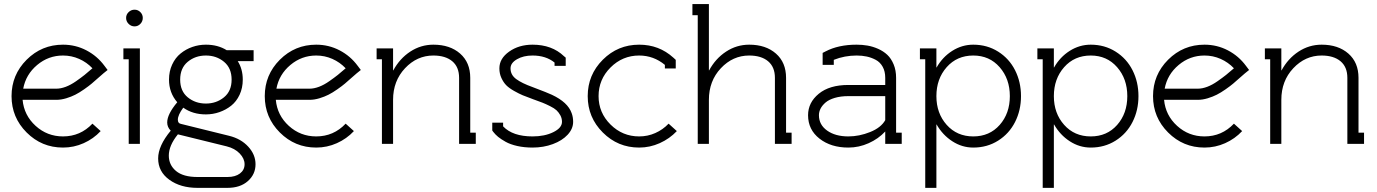

<svg xmlns="http://www.w3.org/2000/svg" viewBox="-20 -699 6692 933"><path d="M253.9 -268.1Q275.4 -268.1 299.8 -277.3Q324.2 -286.6 349.4 -304.2Q374.5 -321.8 391.1 -335Q407.7 -348.1 429.2 -367.2Q401.4 -396.5 364.5 -412.8Q327.6 -429.2 286.1 -429.2Q215.3 -429.2 160.4 -383.1Q105.5 -336.9 92.8 -268.1ZM89.8 -213.9Q96.7 -138.7 153.1 -87.4Q209.5 -36.1 286.1 -36.1Q370.6 -36.1 429.2 -98.1L469.2 -62Q434.1 -24.4 386.5 -3.2Q338.9 18.1 286.1 18.1Q182.6 18.1 109.4 -55.2Q36.1 -128.4 36.1 -231.9Q36.1 -335.4 109.4 -408.7Q182.6 -481.9 286.1 -481.9Q347.2 -481.9 399.9 -454.3Q452.6 -426.8 487.8 -378.9L502.9 -358.9L482.9 -342.8Q478 -338.9 458.3 -321.3Q438.5 -303.7 425.5 -292.7Q412.6 -281.7 388.9 -265.1Q365.2 -248.5 345.9 -238.8Q326.7 -229 301.8 -221.4Q276.9 -213.9 253.9 -213.9Z M605 -640.1Q617.2 -651.9 633.8 -651.9Q650.4 -651.9 662.1 -640.1Q673.8 -628.4 673.8 -611.8Q673.8 -595.2 662.1 -583Q650.4 -570.8 633.8 -570.8Q617.2 -570.8 605 -583Q592.8 -595.2 592.8 -611.8Q592.8 -628.4 605 -640.1ZM605.5 -411.1H579.6V-463.9H659.7V0H605.5Z M858.4 -97.2 1093.3 -39.1Q1150.9 -24.9 1186.3 13.7Q1221.7 52.2 1221.7 99.1Q1221.7 147.9 1184.6 180.9Q1147.5 213.9 1085.4 213.9H939.5Q857.4 213.9 803 174.6Q748.5 135.3 748.5 70.8Q748.5 9.8 809.6 -64Q792.5 -81.1 792.5 -104Q792.5 -144 841.3 -202.1Q801.3 -248.5 801.3 -312Q801.3 -352.5 816.7 -385.5Q832 -418.5 857.7 -439.2Q883.3 -460 914.8 -470.9Q946.3 -481.9 980.5 -481.9Q1038.6 -481.9 1081.5 -455.1H1212.4V-401.9H1135.3Q1159.7 -363.3 1159.7 -312Q1159.7 -271.5 1144.3 -238.5Q1128.9 -205.6 1103.3 -185.3Q1077.6 -165 1046.1 -154.1Q1014.6 -143.1 980.5 -143.1Q916.5 -143.1 870.6 -175.8Q844.2 -140.1 844.2 -117.2Q844.2 -100.1 858.4 -97.2ZM855.5 -312Q855.5 -256.3 892.3 -226.1Q929.2 -195.8 980.5 -195.8Q1031.2 -195.8 1068.4 -226.1Q1105.5 -256.3 1105.5 -312Q1105.5 -368.2 1068.6 -398.7Q1031.7 -429.2 980.5 -429.2Q929.2 -429.2 892.3 -398.7Q855.5 -368.2 855.5 -312ZM844.2 -45.9Q800.3 8.3 800.3 57.1Q800.3 102.5 835.2 131.8Q870.1 161.1 939.5 161.1H1085.4Q1123.5 161.1 1146 144Q1168.5 127 1168.5 99.1Q1168.5 71.8 1144.8 46.9Q1121.1 22 1081.5 12.2L845.7 -45.9Z M1484.4 -268.1Q1505.9 -268.1 1530.3 -277.3Q1554.7 -286.6 1579.8 -304.2Q1605 -321.8 1621.6 -335Q1638.2 -348.1 1659.7 -367.2Q1631.8 -396.5 1595 -412.8Q1558.1 -429.2 1516.6 -429.2Q1445.8 -429.2 1390.9 -383.1Q1335.9 -336.9 1323.2 -268.1ZM1320.3 -213.9Q1327.1 -138.7 1383.5 -87.4Q1439.9 -36.1 1516.6 -36.1Q1601.1 -36.1 1659.7 -98.1L1699.7 -62Q1664.6 -24.4 1616.9 -3.2Q1569.3 18.1 1516.6 18.1Q1413.1 18.1 1339.8 -55.2Q1266.6 -128.4 1266.6 -231.9Q1266.6 -335.4 1339.8 -408.7Q1413.1 -481.9 1516.6 -481.9Q1577.6 -481.9 1630.4 -454.3Q1683.1 -426.8 1718.3 -378.9L1733.4 -358.9L1713.4 -342.8Q1708.5 -338.9 1688.7 -321.3Q1668.9 -303.7 1656 -292.7Q1643.1 -281.7 1619.4 -265.1Q1595.7 -248.5 1576.4 -238.8Q1557.1 -229 1532.2 -221.4Q1507.3 -213.9 1484.4 -213.9Z M2292 0H2210.9V-320.8Q2210.9 -373.5 2177.7 -401.4Q2144.5 -429.2 2085.9 -429.2Q2006.3 -429.2 1948.2 -367.4Q1890.1 -305.7 1890.1 -213.9V0H1835.9V-411.1H1810.1V-463.9H1890.1V-356.9H1891.1Q1922.4 -414.6 1973.6 -448.2Q2024.9 -481.9 2085.9 -481.9Q2166.5 -481.9 2215.8 -438.7Q2265.1 -395.5 2265.1 -320.8V-54.2H2292Z M2567.9 -275.9Q2644 -247.1 2662.1 -238.3Q2739.3 -202.1 2757.8 -149.4Q2765.1 -129.9 2765.1 -106.9Q2765.1 -73.2 2738.5 -44.4Q2711.9 -15.6 2666.5 1.2Q2621.1 18.1 2567.9 18.1Q2527.8 18.1 2493.9 10.5Q2460 2.9 2437.3 -9.8Q2414.6 -22.5 2400.6 -33.9Q2386.7 -45.4 2377 -58.1L2372.1 -64.9V-103H2424.8V-85Q2471.2 -36.1 2567.9 -36.1Q2627 -36.1 2668.9 -56.9Q2710.9 -77.6 2710.9 -106.9Q2710.9 -124 2702.9 -138.7Q2694.8 -153.3 2684.3 -163.1Q2673.8 -172.9 2652.8 -183.3Q2631.8 -193.8 2616.9 -199.7Q2602.1 -205.6 2574.7 -215.3Q2573.2 -215.8 2572.3 -216.1Q2571.3 -216.3 2570.1 -216.8Q2568.8 -217.3 2567.9 -217.8Q2538.1 -228.5 2520 -236.1Q2502 -243.7 2477.8 -257.3Q2453.6 -271 2439.9 -284.9Q2426.3 -298.8 2416.5 -320.1Q2406.7 -341.3 2406.7 -366.2V-367.2Q2406.7 -414.6 2454.1 -448.2Q2501.5 -481.9 2567.9 -481.9Q2662.1 -481.9 2720.7 -425.8L2729 -418.9V-378.9H2674.8V-395Q2632.8 -429.2 2567.9 -429.2Q2523.4 -429.2 2492.2 -411.1Q2460.9 -393.1 2460.9 -367.2V-366.2Q2460.9 -335 2488.5 -314.7Q2516.1 -294.4 2567.9 -275.9Z M3085.9 18.1Q2982.4 18.1 2909.2 -55.2Q2835.9 -128.4 2835.9 -231.9Q2835.9 -335.4 2909.2 -408.7Q2982.4 -481.9 3085.9 -481.9Q3182.6 -481.9 3252 -418.9L3263.7 -408.2V-366.2H3210.9V-383.8Q3155.8 -429.2 3085.9 -429.2Q3004.9 -429.2 2946.8 -371.1Q2888.7 -313 2888.7 -231.9Q2888.7 -151.4 2946.8 -93.8Q3004.9 -36.1 3085.9 -36.1Q3127.4 -36.1 3164.3 -52.5Q3201.2 -68.8 3229 -98.1L3269 -62Q3233.9 -24.9 3186 -3.4Q3138.2 18.1 3085.9 18.1Z M3826.7 0H3745.6V-320.8Q3745.6 -373.5 3712.4 -401.4Q3679.2 -429.2 3620.6 -429.2Q3541 -429.2 3482.9 -367.4Q3424.8 -305.7 3424.8 -213.9V0H3370.6V-625H3344.7V-679.2H3424.8V-356.9H3425.8Q3457 -414.6 3508.3 -448.2Q3559.6 -481.9 3620.6 -481.9Q3701.2 -481.9 3750.5 -438.7Q3799.8 -395.5 3799.8 -320.8V-54.2H3826.7Z M4361.8 0H4281.7V-60.1Q4248.5 -24.4 4201.2 -3.2Q4153.8 18.1 4102.5 18.1Q4017.6 18.1 3962.2 -25.4Q3906.7 -68.8 3906.7 -139.2Q3906.7 -200.7 3958.7 -243.4Q4010.7 -286.1 4102.5 -286.1H4281.7V-320.8Q4281.7 -352.1 4269.3 -374.5Q4256.8 -397 4235.6 -408.2Q4214.4 -419.4 4191.7 -424.3Q4168.9 -429.2 4142.6 -429.2Q4084.5 -429.2 4031.7 -408.2V-383.8H3977.5V-441.9L3991.7 -449.2Q4054.2 -481.9 4142.6 -481.9Q4169.9 -481.9 4195.6 -477.5Q4221.2 -473.1 4247.1 -461.7Q4272.9 -450.2 4291.7 -432.6Q4310.5 -415 4322.5 -386.2Q4334.5 -357.4 4334.5 -320.8V-54.2H4361.8ZM4102.5 -231.9Q4065.4 -231.9 4036.6 -223.4Q4007.8 -214.8 3991.7 -200.9Q3975.6 -187 3967.5 -171.4Q3959.5 -155.8 3959.5 -139.2Q3959.5 -92.8 3999.3 -64.5Q4039.1 -36.1 4102.5 -36.1Q4155.3 -36.1 4208.3 -57.4Q4261.2 -78.6 4281.7 -115.2V-231.9Z M4476.1 -411.1H4450.2V-463.9H4530.3V-371.1H4531.2Q4560.1 -421.9 4607.4 -451.9Q4654.8 -481.9 4709.5 -481.9Q4776.9 -481.9 4830.3 -448.2Q4883.8 -414.6 4912.6 -357.7Q4941.4 -300.8 4941.4 -231.9Q4941.4 -163.1 4912.6 -106.2Q4883.8 -49.3 4830.3 -15.6Q4776.9 18.1 4709.5 18.1Q4654.8 18.1 4607.7 -12.5Q4560.5 -43 4531.2 -94.2H4530.3V213.9H4476.1ZM4530.3 -231.9Q4530.3 -148.4 4580.3 -92.3Q4630.4 -36.1 4709.5 -36.1Q4788.6 -36.1 4837.9 -92Q4887.2 -147.9 4887.2 -231.9Q4887.2 -315.9 4837.6 -372.6Q4788.1 -429.2 4709.5 -429.2Q4630.4 -429.2 4580.3 -372.6Q4530.3 -315.9 4530.3 -231.9Z M5046.9 -411.1H5021V-463.9H5101.1V-371.1H5102.1Q5130.9 -421.9 5178.2 -451.9Q5225.6 -481.9 5280.3 -481.9Q5347.7 -481.9 5401.1 -448.2Q5454.6 -414.6 5483.4 -357.7Q5512.2 -300.8 5512.2 -231.9Q5512.2 -163.1 5483.4 -106.2Q5454.6 -49.3 5401.1 -15.6Q5347.7 18.1 5280.3 18.1Q5225.6 18.1 5178.5 -12.5Q5131.3 -43 5102.1 -94.2H5101.1V213.9H5046.9ZM5101.1 -231.9Q5101.1 -148.4 5151.1 -92.3Q5201.2 -36.1 5280.3 -36.1Q5359.4 -36.1 5408.7 -92Q5458 -147.9 5458 -231.9Q5458 -315.9 5408.4 -372.6Q5358.9 -429.2 5280.3 -429.2Q5201.2 -429.2 5151.1 -372.6Q5101.1 -315.9 5101.1 -231.9Z M5800.8 -268.1Q5822.3 -268.1 5846.7 -277.3Q5871.1 -286.6 5896.2 -304.2Q5921.4 -321.8 5938 -335Q5954.6 -348.1 5976.1 -367.2Q5948.2 -396.5 5911.4 -412.8Q5874.5 -429.2 5833 -429.2Q5762.2 -429.2 5707.3 -383.1Q5652.3 -336.9 5639.6 -268.1ZM5636.7 -213.9Q5643.6 -138.7 5700 -87.4Q5756.3 -36.1 5833 -36.1Q5917.5 -36.1 5976.1 -98.1L6016.1 -62Q5981 -24.4 5933.3 -3.2Q5885.7 18.1 5833 18.1Q5729.5 18.1 5656.2 -55.2Q5583 -128.4 5583 -231.9Q5583 -335.4 5656.2 -408.7Q5729.5 -481.9 5833 -481.9Q5894 -481.9 5946.8 -454.3Q5999.5 -426.8 6034.7 -378.9L6049.8 -358.9L6029.8 -342.8Q6024.9 -338.9 6005.1 -321.3Q5985.4 -303.7 5972.4 -292.7Q5959.5 -281.7 5935.8 -265.1Q5912.1 -248.5 5892.8 -238.8Q5873.5 -229 5848.6 -221.4Q5823.7 -213.9 5800.8 -213.9Z M6608.4 0H6527.3V-320.8Q6527.3 -373.5 6494.1 -401.4Q6460.9 -429.2 6402.3 -429.2Q6322.8 -429.2 6264.6 -367.4Q6206.5 -305.7 6206.5 -213.9V0H6152.3V-411.1H6126.5V-463.9H6206.5V-356.9H6207.5Q6238.8 -414.6 6290 -448.2Q6341.3 -481.9 6402.3 -481.9Q6482.9 -481.9 6532.2 -438.7Q6581.5 -395.5 6581.5 -320.8V-54.2H6608.4Z"/></svg>

Font: Rawengulk
Style: Demibold
Weight: 600
Version: Version 0.92